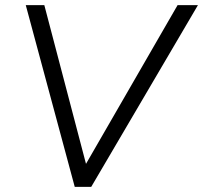

<svg xmlns="http://www.w3.org/2000/svg" viewBox="-20 -725 788 745"><path d="M270 0 80 -705H152L314 -88H313L669 -705H748L334 0Z"/></svg>

Font: Nunito Sans 7pt Light
Style: Italic
Weight: 300
Italic angle: -9°
Designer: Vernon Adams
Foundry: Vernon Adams
Version: Version 3.101;gftools[0.9.27]